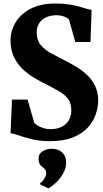

<svg xmlns="http://www.w3.org/2000/svg" viewBox="-20 -772 573 1065"><path d="M258.5 11Q202 11 158.5 0.5Q115 -10 85 -20.8Q55 -31.5 38.5 -33L46.5 -219.5H133L170 -91Q176.5 -83 189.8 -75Q203 -67 221 -61.2Q239 -55.5 259 -55.5Q295.5 -55.5 321.8 -68.5Q348 -81.5 361.8 -105Q375.5 -128.5 375.5 -159Q375.5 -200 356.5 -224.8Q337.5 -249.5 302.5 -269Q267.5 -288.5 219 -313Q192.5 -326.5 161.5 -345.5Q130.5 -364.5 102.5 -392Q74.5 -419.5 56.5 -457.8Q38.5 -496 38.5 -548Q38.5 -602 66.8 -648.5Q95 -695 150.2 -723.8Q205.5 -752.5 288.5 -752.5Q329 -752.5 361.2 -747.5Q393.5 -742.5 418.2 -735.8Q443 -729 460.2 -723.5Q477.5 -718 488 -717L482 -539H397.5L363 -663Q359.5 -668.5 349.2 -674.2Q339 -680 324.8 -683.8Q310.5 -687.5 294 -687.5Q259 -687.5 234.2 -675.2Q209.5 -663 196.5 -641.5Q183.5 -620 183.5 -594Q183.5 -548.5 207 -521Q230.5 -493.5 268.8 -473.5Q307 -453.5 351.5 -430.5Q379.5 -416 409.8 -397.2Q440 -378.5 466 -353.2Q492 -328 508.2 -293.8Q524.5 -259.5 524.5 -214Q524.5 -177 511 -137.5Q497.5 -98 467 -64.5Q436.5 -31 385 -10Q333.5 11 258.5 11ZM347 129Q346.5 161.5 330.2 190.2Q314 219 291.5 240.2Q269 261.5 249 272.5H247.5L204 251.5L202 244Q214 238.5 225 220.2Q236 202 236 191Q236 175 229.8 167.5Q223.5 160 216 155Q207 149.5 200.5 138Q194 126.5 194 108Q194 87 206.5 75Q219 63 235.5 58Q252 53 263.5 53H267.5Q301.5 53 324.2 73.2Q347 93.5 347 129Z"/></svg>

Font: Merriweather 24pt SemiCondensed Black
Style: Regular
Weight: 900
Width: 4
Designer: Eben Sorkin
Foundry: Eben Sorkin
Version: Version 2.100